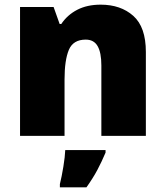

<svg xmlns="http://www.w3.org/2000/svg" viewBox="-20 -583 710 824"><path d="M412 -563Q498 -563 552 -515Q606 -467 606 -360V0H415V-302Q415 -357 399 -385Q383 -413 348 -413Q294 -413 275.5 -369Q257 -325 257 -242V0H66V-553H210L236 -480H243Q269 -519 311.5 -541Q354 -563 412 -563ZM433 72Q416 112 398 146Q380 180 351 221H237V207Q245 175 252 132Q259 89 260 61H433Z"/></svg>

Font: Noto Sans Lao Black
Style: Regular
Weight: 900
Designer: Monotype Design Team
Foundry: Monotype Imaging Inc.
Version: Version 2.003; ttfautohint (v1.8.4.7-5d5b)